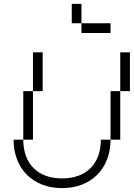

<svg xmlns="http://www.w3.org/2000/svg" viewBox="-20 -970 690 990"><path d="M300 0C450 0 550 -100 550 -250H500C500 -125 425 -50 300 -50C175 -50 100 -125 100 -250H50C50 -100 150 0 300 0ZM100 -250H150V-500H100ZM150 -500H200V-700H150ZM350 -850H400V-950H350ZM400 -800H550V-850H400ZM550 -250H600V-500H550ZM600 -500H650V-700H600Z"/></svg>

Font: LS-VG5000 Light Shifted
Style: Regular
Weight: 400
Designer: Justin Bihan, 2021
Foundry: Justin Bihan, 2021
Version: Version 1.000;Glyphs 3.1.2 (3151)